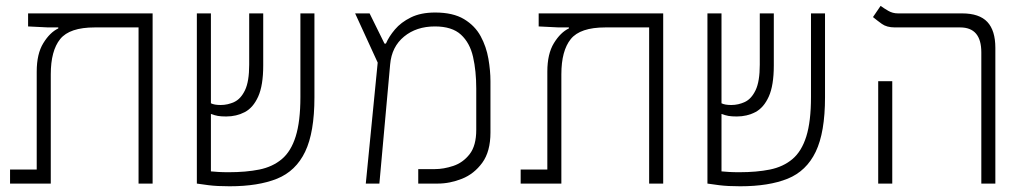

<svg xmlns="http://www.w3.org/2000/svg" viewBox="-20 -632 3556 661"><path d="M505.4 0H457V-537.6H306.2Q219.7 -537.6 187.3 -497.6Q154.8 -457.5 154.8 -376V0H14.6V-48.3H106.4V-385.3Q106.4 -446.8 129.2 -483.6Q151.9 -520.5 180.7 -534.2V-537.6H145.5L76.7 -541V-585.9H505.4Z M770.5 9.3Q727.5 9.3 698.2 5.6Q668.9 2 657.7 0V-585.9H706.1V-276.4Q717.8 -270.5 739.7 -270.5Q764.2 -270.5 786.6 -281Q809.1 -291.5 823.5 -321.5Q837.9 -351.6 837.9 -409.2V-585.9H886.2V-406.7Q886.2 -337.9 868.9 -299.6Q851.6 -261.2 822.8 -246.1Q793.9 -231 758.8 -231Q741.2 -231 730.2 -232.9Q719.2 -234.9 706.1 -239.7V-42Q716.8 -41 731.9 -40Q747.1 -39.1 767.6 -39.1Q827.1 -39.1 872.8 -48.3Q918.5 -57.6 950.2 -84.2Q981.9 -110.8 998 -162.4Q1014.2 -213.9 1014.2 -297.9V-585.9H1062.5V-296.9Q1062.5 -176.3 1030.5 -109.6Q998.5 -43 933.8 -16.8Q869.1 9.3 770.5 9.3Z M1239.3 0 1280.3 -416.5 1202.6 -585.9H1252.4L1303.7 -481.9H1308.6Q1318.8 -505.9 1339.6 -530.5Q1360.4 -555.2 1394.5 -572Q1428.7 -588.9 1478 -588.9Q1539.6 -588.9 1577.4 -566.2Q1615.2 -543.5 1634.8 -507.3Q1654.3 -471.2 1661.4 -429.9Q1668.5 -388.7 1668.5 -352.1V-175.8Q1668.5 -110.4 1640.4 -71.8Q1612.3 -33.2 1570.6 -16.6Q1528.8 0 1487.3 0H1419.9V-49.8H1477.1Q1507.3 -49.8 1540.5 -60.8Q1573.7 -71.8 1596.7 -101.1Q1619.6 -130.4 1619.6 -185.1V-327.1Q1619.6 -387.7 1608.6 -436Q1597.7 -484.4 1566.9 -512.7Q1536.1 -541 1477.1 -541Q1413.6 -541 1371.1 -506.1Q1328.6 -471.2 1323.2 -410.6L1286.1 0Z M2263.2 0H2214.8V-537.6H2064Q1977.5 -537.6 1945.1 -497.6Q1912.6 -457.5 1912.6 -376V0H1772.5V-48.3H1864.3V-385.3Q1864.3 -446.8 1887 -483.6Q1909.7 -520.5 1938.5 -534.2V-537.6H1903.3L1834.5 -541V-585.9H2263.2Z M2528.3 9.3Q2485.4 9.3 2456.1 5.6Q2426.8 2 2415.5 0V-585.9H2463.9V-276.4Q2475.6 -270.5 2497.6 -270.5Q2522 -270.5 2544.4 -281Q2566.9 -291.5 2581.3 -321.5Q2595.7 -351.6 2595.7 -409.2V-585.9H2644V-406.7Q2644 -337.9 2626.7 -299.6Q2609.4 -261.2 2580.6 -246.1Q2551.8 -231 2516.6 -231Q2499 -231 2488 -232.9Q2477.1 -234.9 2463.9 -239.7V-42Q2474.6 -41 2489.7 -40Q2504.9 -39.1 2525.4 -39.1Q2585 -39.1 2630.6 -48.3Q2676.3 -57.6 2708 -84.2Q2739.7 -110.8 2755.9 -162.4Q2772 -213.9 2772 -297.9V-585.9H2820.3V-296.9Q2820.3 -176.3 2788.3 -109.6Q2756.3 -43 2691.7 -16.8Q2627 9.3 2528.3 9.3Z M3358.4 0V-451.7Q3358.4 -537.6 3285.6 -537.6H3061Q3032.7 -537.6 3015.9 -549.8Q2999 -562 2985.4 -573.2L3011.7 -611.8Q3022.9 -603.5 3038.1 -594.7Q3053.2 -585.9 3071.3 -585.9H3292Q3351.6 -585.9 3379.2 -556.4Q3406.7 -526.9 3406.7 -467.3V0ZM3003.4 0V-352.5H3051.8V0Z"/></svg>

Font: Cascadia Code NF ExtraLight
Style: Regular
Weight: 200
Monospace: yes
Designer: Aaron Bell
Foundry: Saja Typeworks
Version: Version 2404.023; ttfautohint (v1.8.4)